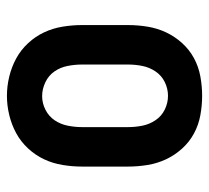

<svg xmlns="http://www.w3.org/2000/svg" viewBox="-44 -536 589 540"><g transform="rotate(-90 250.0 -266.5)"><path d="M250 8Q223 8 195.5 3Q168 -2 144 -15Q120 -28 101.5 -48.5Q83 -69 71.5 -93.5Q60 -118 55.5 -145.5Q51 -173 51 -200V-330Q51 -357 55.5 -384.5Q60 -412 71.5 -436.5Q83 -461 102 -481.5Q121 -502 145 -515Q169 -528 196 -534.5Q223 -541 250 -541Q277 -541 304 -534.5Q331 -528 355 -515Q379 -502 398 -481.5Q417 -461 428.5 -436.5Q440 -412 444.5 -384.5Q449 -357 449 -330V-200Q449 -173 444.5 -145.5Q440 -118 428.5 -93.5Q417 -69 398.5 -48.5Q380 -28 356 -15Q332 -2 304.5 3Q277 8 250 8ZM250 -88Q270 -88 288.5 -97Q307 -106 318.5 -123Q330 -140 334 -160Q338 -180 338 -200V-330Q338 -350 334 -370.5Q330 -391 318.5 -407.5Q307 -424 288 -433Q269 -442 249 -442Q229 -442 210.5 -432.5Q192 -423 181 -406.5Q170 -390 166 -370Q162 -350 162 -330V-200Q162 -180 166 -160Q170 -140 181.5 -123Q193 -106 211.5 -97Q230 -88 250 -88Z"/></g></svg>

Font: iosevka_custom_sans_ss08
Style: Bold
Weight: 700
Designer: Belleve Invis
Foundry: Belleve Invis
Version: Version 10.3.0; ttfautohint (v1.8.3)